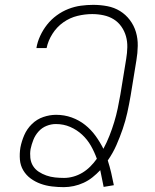

<svg xmlns="http://www.w3.org/2000/svg" viewBox="-20 -763 640 791"><path d="M243 8Q218 8 193.5 5Q169 2 147 -6Q125 -14 106.5 -27.5Q88 -41 76 -61Q64 -81 62 -105.5Q60 -130 64 -155Q69 -181 80 -206.5Q91 -232 111.5 -252Q132 -272 158.5 -281Q185 -290 211 -290Q245 -290 275.5 -279Q306 -268 330.5 -248.5Q355 -229 373.5 -203.5Q392 -178 406 -150Q420 -176 431 -204Q442 -232 450.5 -260Q459 -288 465 -316.5Q471 -345 476 -374L500 -521Q504 -545 504.5 -568.5Q505 -592 499 -613.5Q493 -635 480 -653.5Q467 -672 448.5 -683.5Q430 -695 407 -700Q384 -705 360 -705Q330 -705 299 -697.5Q268 -690 241 -671Q214 -652 196 -623.5Q178 -595 172 -565H130Q134 -590 145.5 -615Q157 -640 174 -661.5Q191 -683 213.5 -699.5Q236 -716 261.5 -726Q287 -736 313 -739.5Q339 -743 364 -743Q394 -743 422.5 -737.5Q451 -732 474.5 -717.5Q498 -703 515 -680.5Q532 -658 540 -631Q548 -604 547.5 -574Q547 -544 542 -515L518 -368Q512 -333 504.5 -299Q497 -265 485.5 -231.5Q474 -198 459.5 -165Q445 -132 424 -102Q432 -77 438 -51.5Q444 -26 449 0L407 7Q403 -10 400 -27.5Q397 -45 393 -62Q378 -46 361 -32.5Q344 -19 324.5 -10Q305 -1 284 3.5Q263 8 243 8ZM244 -30Q263 -30 282.5 -35.5Q302 -41 319.5 -51.5Q337 -62 352 -77Q367 -92 379 -109Q369 -137 354.5 -162.5Q340 -188 318.5 -208Q297 -228 269.5 -240Q242 -252 210 -252Q191 -252 172 -244.5Q153 -237 139 -221.5Q125 -206 117.5 -187Q110 -168 106 -149Q103 -131 105 -112.5Q107 -94 116 -79.5Q125 -65 139.5 -55.5Q154 -46 171 -40Q188 -34 206.5 -32Q225 -30 244 -30Z"/></svg>

Font: Iosevka Extralight Extended
Style: Italic
Weight: 200
Width: 7
Italic angle: -9°
Monospace: yes
Designer: Belleve Invis
Foundry: Belleve Invis
Version: Version 32.5.0; ttfautohint (v1.8.4)